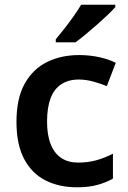

<svg xmlns="http://www.w3.org/2000/svg" viewBox="-20 -786 542 816"><path d="M307 10Q231 10 173 -19.5Q115 -49 82.5 -110.5Q50 -172 50 -268Q50 -368 85 -430.5Q120 -493 180 -522.5Q240 -552 316 -552Q361 -552 402 -543Q443 -534 472 -519L434 -420Q407 -431 376 -439.5Q345 -448 315 -448Q271 -448 240.5 -428Q210 -408 195 -368.5Q180 -329 180 -269Q180 -212 195.5 -173Q211 -134 240.5 -114.5Q270 -95 312 -95Q355 -95 391.5 -105.5Q428 -116 460 -133V-27Q430 -10 393.5 0Q357 10 307 10ZM470 -756Q458 -742 437 -722Q416 -702 391.5 -680.5Q367 -659 343.5 -639.5Q320 -620 301 -606H217V-619Q233 -638 253 -663.5Q273 -689 292.5 -716.5Q312 -744 325 -766H470Z"/></svg>

Font: Noto Sans Khmer SemiBold
Style: Regular
Weight: 600
Version: Version 2.003